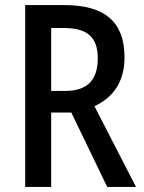

<svg xmlns="http://www.w3.org/2000/svg" viewBox="-20 -734 564 754"><path d="M233 -714H79V0H181V-292H260L401 0H514L351 -317C424 -351 469 -412 469 -509C469 -646 394 -714 233 -714ZM230 -624C321 -624 364 -590 364 -505C364 -421 324 -377 237 -377H181V-624Z"/></svg>

Font: Noto Sans Sinhala Condensed Medium
Style: Regular
Weight: 500
Width: 3
Designer: Jelle Bosma - Monotype Design Team
Foundry: Monotype Imaging Inc.
Version: Version 2.006